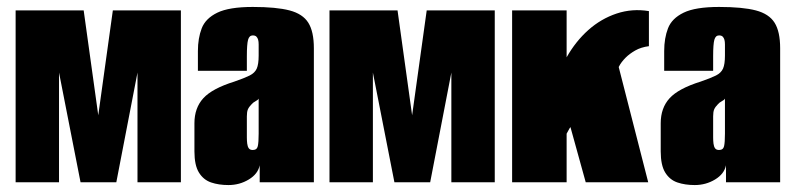

<svg xmlns="http://www.w3.org/2000/svg" viewBox="-20 -525 2287 553"><path d="M25 0V-495H221L263 -193L305 -495H501V0H376V-316L315 0H212L150 -316V0Z M638 8Q610 8 588 0.5Q566 -7 553 -28Q540 -49 540 -89V-170Q540 -214 565.5 -242Q591 -270 655 -290Q684 -300 699 -307.5Q714 -315 719.5 -327.5Q725 -340 725 -365V-397Q725 -405 723.5 -410.5Q722 -416 718.5 -419.5Q715 -423 708 -423Q698 -423 694.5 -410.5Q691 -398 691 -363V-321H550V-378Q550 -415 561 -443.5Q572 -472 606 -488.5Q640 -505 708 -505Q776 -505 814 -495Q852 -485 868 -459.5Q884 -434 884 -386V0H728V-49Q723 -24 696.5 -8Q670 8 638 8ZM708 -93Q720 -93 722.5 -104Q725 -115 725 -140V-241Q723 -237 716 -233.5Q709 -230 704 -224Q697 -217 694 -210Q691 -203 691 -190V-129Q691 -120 692 -111.5Q693 -103 696.5 -98Q700 -93 708 -93Z M929 0V-495H1125L1167 -193L1209 -495H1405V0H1280V-316L1219 0H1116L1054 -316V0Z M1455 0V-495H1612V-360Q1638 -406 1674.5 -438.5Q1711 -471 1756 -486Q1801 -501 1849 -493V-392Q1826 -389 1809.5 -379.5Q1793 -370 1782 -359Q1776 -353 1771 -346.5Q1766 -340 1762 -332L1847 0H1667L1623 -159Q1620 -155 1617.5 -150Q1615 -145 1612 -140V0Z M1981 8Q1953 8 1931 0.5Q1909 -7 1896 -28Q1883 -49 1883 -89V-170Q1883 -214 1908.5 -242Q1934 -270 1998 -290Q2027 -300 2042 -307.5Q2057 -315 2062.5 -327.5Q2068 -340 2068 -365V-397Q2068 -405 2066.5 -410.5Q2065 -416 2061.5 -419.5Q2058 -423 2051 -423Q2041 -423 2037.5 -410.5Q2034 -398 2034 -363V-321H1893V-378Q1893 -415 1904 -443.5Q1915 -472 1949 -488.5Q1983 -505 2051 -505Q2119 -505 2157 -495Q2195 -485 2211 -459.5Q2227 -434 2227 -386V0H2071V-49Q2066 -24 2039.5 -8Q2013 8 1981 8ZM2051 -93Q2063 -93 2065.5 -104Q2068 -115 2068 -140V-241Q2066 -237 2059 -233.5Q2052 -230 2047 -224Q2040 -217 2037 -210Q2034 -203 2034 -190V-129Q2034 -120 2035 -111.5Q2036 -103 2039.5 -98Q2043 -93 2051 -93Z"/></svg>

Font: Alumni Sans Black
Style: Regular
Weight: 900
Designer: Robert E. Leuschke
Foundry: Robert E. Leuschke
Version: Version 1.018